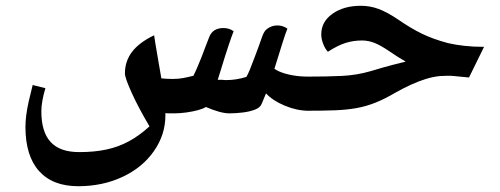

<svg xmlns="http://www.w3.org/2000/svg" viewBox="-20 -392 1728 664"><path d="M251 252Q162 252 115 199.5Q68 147 68 47Q68 30 70.5 8.5Q73 -13 79 -40Q85 -67 93 -98L137 -87Q123 -40 123 -7Q123 64 155 99Q187 134 254 134Q307 134 348.5 125Q390 116 426 96.5Q462 77 497 45Q458 -21 435 -72Q412 -123 412 -138Q412 -180 436.5 -212.5Q461 -245 513 -270Q515 -255 517.5 -240.5Q520 -226 524.5 -199.5Q529 -173 538 -121Q548 -120 557.5 -119.5Q567 -119 577 -119Q597 -119 613 -122Q629 -125 649 -130Q657 -145 676 -192Q683 -211 690 -229Q697 -247 704 -265Q716 -295 753 -295Q773 -295 788 -284Q783 -272 771.5 -238Q760 -204 743 -148L733 -116Q741 -116 747.5 -116Q754 -116 761 -115Q797 -115 832 -126Q837 -134 844 -151Q851 -168 861 -195Q877 -237 884 -258Q891 -279 898 -287Q906 -295 916.5 -299.5Q927 -304 940 -304Q958 -304 974 -293Q968 -279 957 -244Q946 -209 929 -154L943 -146Q963 -137 989.5 -132Q1016 -127 1047 -127Q1056 -127 1056 -119V-17Q1056 -9 1047 -9Q1007 -9 965 -26.5Q923 -44 900 -69L885 -33Q880 -20 862 -13Q844 -6 820 -3Q796 0 773 0Q743 0 692 -22Q683 -16 664.5 -11Q646 -6 624 -3Q602 0 583 0Q570 0 563.5 0Q557 0 552 -1V7Q552 74 512 131Q472 188 403 220Q369 236 330.5 244Q292 252 251 252Z M1039 -9Q1031 -9 1031 -17V-119Q1031 -127 1039 -127Q1112 -127 1163 -129.5Q1214 -132 1262 -146Q1305 -159 1335.5 -167Q1366 -175 1383 -179Q1369 -187 1355.5 -195.5Q1342 -204 1329 -213Q1297 -235 1275.5 -243.5Q1254 -252 1232 -252Q1202 -252 1175 -243.5Q1148 -235 1114 -213Q1105 -222 1098 -239.5Q1091 -257 1091 -273Q1091 -317 1130 -344.5Q1169 -372 1228 -372Q1260 -372 1289.5 -361Q1319 -350 1356 -325Q1401 -294 1439 -275.5Q1477 -257 1529 -243Q1555 -237 1586 -233.5Q1617 -230 1654 -230L1602 -124Q1571 -127 1550.5 -129Q1530 -131 1502 -129Q1479 -127 1453 -119Q1427 -111 1401 -99Q1375 -87 1350 -73Q1311 -50 1278.5 -37Q1246 -24 1212 -18Q1178 -12 1136.5 -10.5Q1095 -9 1039 -9Z"/></svg>

Font: Noto Naskh Arabic
Style: Bold
Weight: 700
Designer: Monotype Design Team, David Williams, Mohamad Dakak and Nizar Qandah
Foundry: Monotype Imaging Inc.
Version: Version 2.016